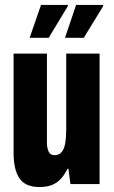

<svg xmlns="http://www.w3.org/2000/svg" viewBox="-20 -745 462 777"><path d="M140 12Q83 12 59 -23Q35 -58 35 -125V-528H170V-166Q170 -155 172 -146Q174 -137 177.5 -130Q181 -123 187 -120Q193 -117 201 -117Q219 -117 229.5 -129.5Q240 -142 244 -166Q248 -190 248 -223V-528H383V0H265L257 -62H253Q241 -37 225.5 -20.5Q210 -4 189 4Q168 12 140 12ZM100 -592 146 -725H254L255 -721L177 -592ZM243 -592 288 -725H397L398 -721L319 -592Z"/></svg>

Font: Archivo ExtraCondensed ExtraBold
Style: Regular
Weight: 800
Width: 2
Designer: Hector Gatti
Foundry: Omnibus-Type
Version: Version 2.001